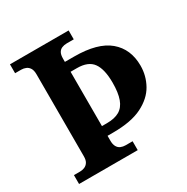

<svg xmlns="http://www.w3.org/2000/svg" viewBox="-163 -853 964 992"><g transform="rotate(-30 319.0 -357.0)"><path d="M28 0V-53H64Q79 -53 92 -58.5Q105 -64 113 -76.5Q121 -89 121 -111V-600Q121 -624 113 -637Q105 -650 92 -655.5Q79 -661 64 -661H28V-714H378V-661H336Q320 -661 307 -655.5Q294 -650 287 -637.5Q280 -625 280 -602V-583H335Q475 -583 542 -526.5Q609 -470 609 -371Q609 -311 580 -259Q551 -207 486.5 -174.5Q422 -142 313 -142H280V-112Q280 -91 287.5 -77.5Q295 -64 308 -58.5Q321 -53 336 -53H378V0ZM310 -200Q356 -200 384.5 -216.5Q413 -233 426.5 -270Q440 -307 440 -367Q440 -447 412.5 -485.5Q385 -524 318 -524H280V-200Z"/></g></svg>

Font: Noto Serif Hebrew
Style: Bold
Weight: 700
Version: Version 2.003